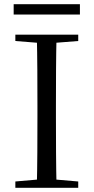

<svg xmlns="http://www.w3.org/2000/svg" viewBox="-20 -893 445 913"><path d="M45 -824V-873H360V-824ZM53 0V-30L191 -42H212L352 -30V0ZM155 0Q157 -84 157.5 -168Q158 -252 158 -337V-391Q158 -476 157.5 -560.5Q157 -645 155 -728H249Q247 -645 246.5 -560.5Q246 -476 246 -391V-337Q246 -252 246.5 -168Q247 -84 249 0ZM53 -698V-728H352V-698L212 -687H191Z"/></svg>

Font: Noto Serif JP
Style: Regular
Weight: 400
Designer: Ryoko NISHIZUKA  (kana & ideographs); Frank Grießhammer (Latin, Greek & Cyrillic); Wenlong ZHANG  (bopomofo); Sandoll Co
Foundry: Adobe
Version: Version 2.003-H1;hotconv 1.1.1;makeotfexe 2.6.0